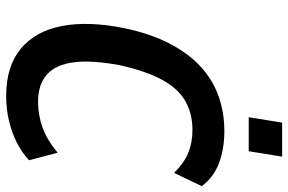

<svg xmlns="http://www.w3.org/2000/svg" viewBox="-180 -768 957 638"><g transform="rotate(90 299.0 -448.5)"><path d="M298 10Q200 10 141.5 -38.5Q83 -87 66 -175Q49 -263 73 -382Q91 -468 123 -530.5Q155 -593 198.5 -634Q242 -675 297 -695Q352 -715 415 -715Q475 -715 522 -697Q569 -679 598 -640L554 -548Q523 -580 488.5 -594.5Q454 -609 411 -609Q357 -609 315 -585Q273 -561 244 -507Q215 -453 196 -366Q179 -275 186.5 -215Q194 -155 227 -125.5Q260 -96 318 -96Q362 -96 403.5 -111Q445 -126 487 -161L512 -66Q485 -41 451.5 -24.5Q418 -8 379.5 1Q341 10 298 10ZM369 -796 387 -907H500L482 -796Z"/></g></svg>

Font: Nunito Sans 10pt Condensed
Style: Bold Italic
Weight: 700
Width: 3
Italic angle: -9°
Designer: Vernon Adams
Foundry: Vernon Adams
Version: Version 3.101;gftools[0.9.27]